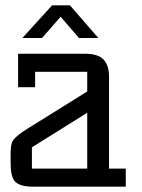

<svg xmlns="http://www.w3.org/2000/svg" viewBox="-20 -702 533 722"><path d="M453 -68V0H105Q54 0 36 -20Q20 -38 20 -88V-125Q20 -161 29 -174Q42 -193 88 -221L308 -358V-432H112V-374H48V-500H298Q349 -500 369.5 -478Q390 -456 390 -414V-68ZM308 -278 100 -148V-68H308ZM350 -559H277L208 -639L138 -559H64L176 -682H243Z"/></svg>

Font: Kelly Slab
Style: Regular
Weight: 400
Designer: Denis Masharov
Foundry: Denis Masharov
Version: Version 1.001